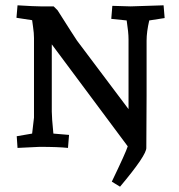

<svg xmlns="http://www.w3.org/2000/svg" viewBox="-20 -553 673 723"><path d="M101 -50 108 -110V-410Q108 -428 104.5 -451.5Q101 -475 101 -477L42 -486L46 -533Q110 -529 133 -529H182L197 -514Q259 -416 270 -400L464 -142V-405Q464 -431 457 -476L399 -482L403 -531L472 -529L596 -533L600 -485L542 -476Q532 -433 532 -400V-193L531 3Q533 30 432 150L401 131Q454 21 461 -2L175 -386V-133Q175 -110 181 -50L240 -45L236 4Q199 0 129 0L46 4L43 -40Z"/></svg>

Font: Andada SC
Style: Regular
Weight: 400
Designer: Carolina Giovagnoli
Foundry: Carolina Giovagnoli
Version: Version 1.003